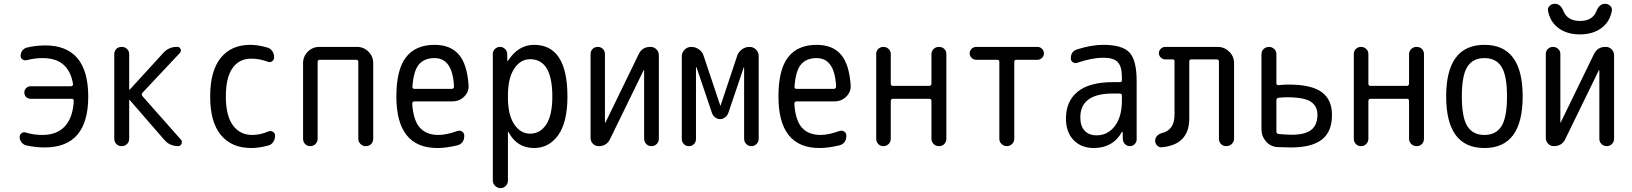

<svg xmlns="http://www.w3.org/2000/svg" viewBox="-20 -765 8540 1005"><path d="M202.1 -58.6Q277.3 -58.6 319.3 -103.5Q361.3 -148.4 366.2 -236.3Q366.2 -248 355.5 -248H139.6Q126 -248 116.7 -257.3Q107.4 -266.6 107.4 -280.3Q107.4 -293.9 116.7 -303.7Q126 -313.5 139.6 -313.5H351.6Q355.5 -313.5 359.4 -316.9Q363.3 -320.3 362.3 -325.2Q339.8 -460.9 204.1 -460.9Q161.1 -460.9 120.1 -450.2Q108.4 -447.3 98.1 -453.6Q87.9 -460 87.9 -472.7Q87.9 -487.3 96.7 -499.5Q105.5 -511.7 119.1 -515.6Q162.1 -526.4 215.8 -527.3Q441.4 -527.3 441.9 -260.3Q442.4 6.8 213.9 6.8Q166 6.8 117.2 -3.9Q102.5 -7.8 92.8 -20Q83 -32.2 83 -47.9Q83 -60.5 92.8 -67.9Q102.5 -75.2 115.2 -71.3Q155.3 -58.6 202.1 -58.6Z M578.1 -39.1V-481.4Q578.1 -498 588.9 -508.8Q599.6 -519.5 616.7 -519.5Q633.8 -519.5 645 -508.8Q656.2 -498 656.2 -481.4V-295.9H657.2H659.2L835 -488.3Q864.3 -520.5 908.2 -519.5Q920.9 -519.5 925.3 -508.3Q929.7 -497.1 921.9 -488.3L725.6 -279.3Q718.8 -270.5 725.6 -261.7L927.7 -33.2Q935.5 -24.4 930.2 -12.2Q924.8 0 913.1 0Q868.2 0 839.8 -33.2L659.2 -241.2Q658.2 -242.2 657.2 -242.2Q656.2 -242.2 656.2 -241.2V-39.1Q656.2 -22.5 645 -11.2Q633.8 0 616.7 0Q599.6 0 588.9 -11.2Q578.1 -22.5 578.1 -39.1Z M1294.9 9.8Q1193.4 9.8 1136.7 -57.6Q1080.1 -125 1080.1 -259.8Q1080.1 -393.6 1135.3 -461.9Q1190.4 -530.3 1290 -530.3Q1329.1 -530.3 1377.9 -516.6Q1394.5 -512.7 1404.8 -498Q1415 -483.4 1415 -464.8Q1415 -451.2 1403.8 -443.8Q1392.6 -436.5 1379.9 -442.4Q1338.9 -458 1294.9 -458Q1231.4 -458 1196.8 -408.2Q1162.1 -358.4 1162.1 -259.8Q1162.1 -159.2 1199.2 -108.9Q1236.3 -58.6 1299.8 -58.6Q1342.8 -58.6 1384.8 -77.1Q1396.5 -82 1408.2 -75.2Q1419.9 -68.4 1419.9 -54.7Q1419.9 -37.1 1410.2 -22Q1400.4 -6.8 1382.8 -2.9Q1334 9.8 1294.9 9.8Z M1566.4 -38.1V-434.6Q1566.4 -469.7 1591.3 -494.6Q1616.2 -519.5 1651.4 -519.5H1848.6Q1883.8 -519.5 1908.7 -494.6Q1933.6 -469.7 1933.6 -434.6V-39.1Q1933.6 -22.5 1922.9 -11.2Q1912.1 0 1895 0Q1877.9 0 1866.7 -11.7Q1855.5 -23.4 1855.5 -39.1V-441.4Q1855.5 -452.1 1843.8 -452.1H1654.3Q1643.6 -452.1 1642.6 -441.4V-38.1Q1642.6 -22.5 1631.3 -11.2Q1620.1 0 1604 0Q1587.9 0 1577.1 -11.2Q1566.4 -22.5 1566.4 -38.1Z M2254.9 -460.9Q2200.2 -460.9 2172.4 -427.2Q2144.5 -393.6 2138.7 -310.5Q2138.7 -299.8 2149.4 -299.8H2344.7Q2355.5 -299.8 2356.4 -311.5Q2349.6 -460.9 2254.9 -460.9ZM2269.5 9.8Q2054.7 9.8 2054.7 -259.8Q2054.7 -400.4 2105 -465.3Q2155.3 -530.3 2254.9 -530.3Q2336.9 -530.3 2380.9 -480.5Q2424.8 -430.7 2432.6 -320.3Q2435.5 -285.2 2410.2 -259.8Q2384.8 -234.4 2347.7 -234.4H2149.4Q2138.7 -234.4 2137.7 -221.7Q2143.6 -134.8 2177.7 -96.7Q2211.9 -58.6 2275.4 -58.6Q2316.4 -58.6 2373 -79.1Q2386.7 -84 2398.4 -76.7Q2410.2 -69.3 2410.2 -54.7Q2410.2 -13.7 2373 -3.9Q2314.5 9.8 2269.5 9.8Z M2638.7 -264.6V-254.9Q2638.7 -164.1 2671.4 -114.7Q2704.1 -65.4 2754.9 -65.4Q2807.6 -65.4 2839.4 -113.8Q2871.1 -162.1 2871.1 -259.8Q2871.1 -455.1 2754.9 -455.1Q2704.1 -455.1 2671.4 -405.3Q2638.7 -355.5 2638.7 -264.6ZM2559.6 179.7V-483.4Q2559.6 -498 2570.8 -508.8Q2582 -519.5 2596.7 -519.5Q2612.3 -519.5 2623 -509.3Q2633.8 -499 2634.8 -483.4L2635.7 -446.3Q2635.7 -445.3 2636.7 -445.3Q2638.7 -445.3 2638.7 -446.3Q2692.4 -530.3 2775.4 -530.3Q2950.2 -530.3 2950.2 -259.8Q2950.2 -125 2901.9 -57.6Q2853.5 9.8 2775.4 9.8Q2685.5 9.8 2641.6 -74.2Q2641.6 -75.2 2639.6 -75.2Q2638.7 -75.2 2638.7 -74.2V179.7Q2638.7 196.3 2627.4 208Q2616.2 219.7 2600.1 219.7Q2584 219.7 2571.8 208Q2559.6 196.3 2559.6 179.7Z M3113.3 0Q3095.7 0 3083.5 -12.7Q3071.3 -25.4 3071.3 -43V-482.4Q3071.3 -498 3082 -508.8Q3092.8 -519.5 3108.9 -519.5Q3125 -519.5 3135.7 -508.8Q3146.5 -498 3146.5 -482.4V-124Q3146.5 -123 3147.5 -123Q3149.4 -123 3149.4 -124L3323.2 -481.4Q3341.8 -520.5 3385.7 -519.5Q3403.3 -519.5 3416 -506.8Q3428.7 -494.1 3428.7 -475.6V-39.1Q3428.7 -22.5 3417.5 -11.2Q3406.2 0 3390.1 0Q3374 0 3362.8 -11.2Q3351.6 -22.5 3351.6 -39.1V-396.5Q3351.6 -397.5 3350.6 -397.5Q3348.6 -397.5 3348.6 -396.5L3173.8 -38.1Q3156.2 0 3113.3 0Z M3548.8 -37.1V-470.7Q3548.8 -490.2 3563.5 -504.9Q3578.1 -519.5 3597.7 -519.5Q3620.1 -519.5 3638.2 -506.8Q3656.2 -494.1 3663.1 -472.7L3750 -212.9Q3750 -211.9 3751 -211.9Q3752 -211.9 3752 -212.9L3838.9 -473.6Q3845.7 -493.2 3863.3 -506.3Q3880.9 -519.5 3903.3 -519.5Q3922.9 -519.5 3937 -505.9Q3951.2 -492.2 3951.2 -471.7V-38.1Q3951.2 -22.5 3939.9 -11.2Q3928.7 0 3913.1 0Q3897.5 0 3886.2 -11.2Q3875 -22.5 3875 -38.1V-412.1Q3875 -413.1 3874 -413.1Q3873 -413.1 3873 -412.1L3792 -172.9Q3787.1 -159.2 3774.9 -150.4Q3762.7 -141.6 3749 -141.6Q3735.4 -141.6 3723.6 -150.4Q3711.9 -159.2 3707 -172.9L3626 -412.1Q3626 -413.1 3624 -413.1Q3623 -413.1 3623 -412.1V-37.1Q3623 -21.5 3612.3 -10.7Q3601.6 0 3585.9 0Q3570.3 0 3559.6 -10.7Q3548.8 -21.5 3548.8 -37.1Z M4254.9 -460.9Q4200.2 -460.9 4172.4 -427.2Q4144.5 -393.6 4138.7 -310.5Q4138.7 -299.8 4149.4 -299.8H4344.7Q4355.5 -299.8 4356.4 -311.5Q4349.6 -460.9 4254.9 -460.9ZM4269.5 9.8Q4054.7 9.8 4054.7 -259.8Q4054.7 -400.4 4105 -465.3Q4155.3 -530.3 4254.9 -530.3Q4336.9 -530.3 4380.9 -480.5Q4424.8 -430.7 4432.6 -320.3Q4435.5 -285.2 4410.2 -259.8Q4384.8 -234.4 4347.7 -234.4H4149.4Q4138.7 -234.4 4137.7 -221.7Q4143.6 -134.8 4177.7 -96.7Q4211.9 -58.6 4275.4 -58.6Q4316.4 -58.6 4373 -79.1Q4386.7 -84 4398.4 -76.7Q4410.2 -69.3 4410.2 -54.7Q4410.2 -13.7 4373 -3.9Q4314.5 9.8 4269.5 9.8Z M4566.4 -38.1V-482.4Q4566.4 -498 4577.1 -508.8Q4587.9 -519.5 4604 -519.5Q4620.1 -519.5 4631.3 -508.8Q4642.6 -498 4642.6 -482.4V-327.1Q4642.6 -315.4 4654.3 -315.4H4843.8Q4854.5 -315.4 4855.5 -327.1V-481.4Q4855.5 -497.1 4866.7 -508.3Q4877.9 -519.5 4895 -519.5Q4912.1 -519.5 4922.9 -508.8Q4933.6 -498 4933.6 -481.4V-39.1Q4933.6 -22.5 4922.9 -11.2Q4912.1 0 4895 0Q4877.9 0 4866.7 -11.7Q4855.5 -23.4 4855.5 -39.1V-236.3Q4855.5 -248 4843.8 -248H4654.3Q4643.6 -248 4642.6 -236.3V-38.1Q4642.6 -22.5 4631.3 -11.2Q4620.1 0 4604 0Q4587.9 0 4577.1 -11.2Q4566.4 -22.5 4566.4 -38.1Z M5089.8 -452.1Q5076.2 -452.1 5065.9 -461.9Q5055.7 -471.7 5055.7 -485.8Q5055.7 -500 5065.9 -509.8Q5076.2 -519.5 5089.8 -519.5H5410.2Q5423.8 -519.5 5434.1 -509.8Q5444.3 -500 5444.3 -485.8Q5444.3 -471.7 5434.1 -461.9Q5423.8 -452.1 5410.2 -452.1H5299.8Q5289.1 -452.1 5289.1 -441.4V-39.1Q5289.1 -22.5 5277.3 -11.2Q5265.6 0 5250 0Q5234.4 0 5222.7 -11.2Q5210.9 -22.5 5210.9 -39.1V-441.4Q5210.9 -452.1 5200.2 -452.1Z M5804.7 -275.4Q5634.8 -275.4 5634.8 -150.4Q5634.8 -105.5 5657.2 -81.1Q5679.7 -56.6 5719.7 -56.6Q5778.3 -56.6 5815.4 -105Q5852.5 -153.3 5852.5 -240.2V-263.7Q5852.5 -274.4 5841.8 -275.4ZM5705.1 9.8Q5639.6 9.8 5599.6 -31.7Q5559.6 -73.2 5559.6 -144.5Q5559.6 -235.4 5621.1 -285.2Q5682.6 -335 5804.7 -335H5841.8Q5852.5 -335 5852.5 -345.7V-360.4Q5852.5 -417 5830.6 -439.9Q5808.6 -462.9 5754.9 -462.9Q5697.3 -462.9 5619.1 -436.5Q5607.4 -431.6 5596.2 -439Q5585 -446.3 5585 -459Q5585 -497.1 5619.1 -506.8Q5693.4 -530.3 5754.9 -530.3Q5854.5 -530.3 5892.1 -490.2Q5929.7 -450.2 5929.7 -339.8V-36.1Q5929.7 -21.5 5919.4 -10.7Q5909.2 0 5894 0Q5878.9 0 5868.7 -10.7Q5858.4 -21.5 5857.4 -36.1L5856.4 -74.2Q5856.4 -75.2 5855.5 -75.2Q5853.5 -75.2 5852.5 -74.2Q5805.7 9.8 5705.1 9.8Z M6060.5 5.9Q6046.9 6.8 6036.6 -3.4Q6026.4 -13.7 6026.4 -29.3Q6026.4 -43 6036.6 -53.7Q6046.9 -64.5 6061.5 -68.4Q6127.9 -84 6127.9 -165V-444.3Q6127.9 -454.1 6118.2 -454.1H6079.1Q6066.4 -454.1 6056.2 -463.9Q6045.9 -473.6 6045.9 -486.8Q6045.9 -500 6056.2 -509.8Q6066.4 -519.5 6079.1 -519.5H6353.5Q6388.7 -519.5 6414.1 -494.6Q6439.5 -469.7 6439.5 -434.6V-39.1Q6439.5 -23.4 6427.7 -11.7Q6416 0 6398.9 0Q6381.8 0 6371.1 -11.2Q6360.4 -22.5 6360.4 -39.1V-443.4Q6360.4 -454.1 6347.7 -454.1H6215.8Q6205.1 -454.1 6205.1 -443.4V-143.6Q6204.1 -6.8 6060.5 5.9Z M6661.1 -240.2V-76.2Q6661.1 -65.4 6672.9 -63.5Q6704.1 -60.5 6741.2 -59.6Q6811.5 -59.6 6843.8 -85.4Q6876 -111.3 6876 -165Q6876 -209 6841.8 -232.4Q6807.6 -255.9 6713.9 -255.9Q6691.4 -255.9 6671.9 -252.9Q6661.1 -251 6661.1 -240.2ZM6667 4.9Q6630.9 2.9 6606.9 -24.4Q6583 -51.8 6583 -87.9V-481.4Q6583 -498 6594.7 -508.8Q6606.4 -519.5 6622.1 -519.5Q6637.7 -519.5 6649.4 -508.8Q6661.1 -498 6661.1 -481.4V-329.1Q6661.1 -324.2 6664.6 -321.3Q6668 -318.4 6672.9 -319.3Q6698.2 -322.3 6726.6 -322.3Q6843.8 -322.3 6897.9 -283.2Q6952.1 -244.1 6952.1 -163.1Q6952.1 -75.2 6898.9 -34.2Q6845.7 6.8 6738.3 6.8Q6716.8 6.8 6667 4.9Z M7066.4 -38.1V-482.4Q7066.4 -498 7077.1 -508.8Q7087.9 -519.5 7104 -519.5Q7120.1 -519.5 7131.3 -508.8Q7142.6 -498 7142.6 -482.4V-327.1Q7142.6 -315.4 7154.3 -315.4H7343.8Q7354.5 -315.4 7355.5 -327.1V-481.4Q7355.5 -497.1 7366.7 -508.3Q7377.9 -519.5 7395 -519.5Q7412.1 -519.5 7422.9 -508.8Q7433.6 -498 7433.6 -481.4V-39.1Q7433.6 -22.5 7422.9 -11.2Q7412.1 0 7395 0Q7377.9 0 7366.7 -11.7Q7355.5 -23.4 7355.5 -39.1V-236.3Q7355.5 -248 7343.8 -248H7154.3Q7143.6 -248 7142.6 -236.3V-38.1Q7142.6 -22.5 7131.3 -11.2Q7120.1 0 7104 0Q7087.9 0 7077.1 -11.2Q7066.4 -22.5 7066.4 -38.1Z M7839.4 -415.5Q7810.5 -460.9 7750 -460.9Q7689.5 -460.9 7660.6 -415.5Q7631.8 -370.1 7631.8 -260.3Q7631.8 -150.4 7660.6 -104.5Q7689.5 -58.6 7750 -58.6Q7810.5 -58.6 7839.4 -104.5Q7868.2 -150.4 7868.2 -260.3Q7868.2 -370.1 7839.4 -415.5ZM7950.2 -260.3Q7950.2 9.8 7750 9.8Q7549.8 9.8 7549.8 -260.3Q7549.8 -530.3 7750 -530.3Q7950.2 -530.3 7950.2 -260.3Z M8381.8 -745.1Q8397.5 -745.1 8408.7 -733.9Q8419.9 -722.7 8417 -708Q8406.2 -650.4 8361.8 -617.7Q8317.4 -585 8250 -585Q8182.6 -585 8138.2 -617.7Q8093.8 -650.4 8083 -708Q8080.1 -722.7 8090.8 -733.9Q8101.6 -745.1 8118.2 -745.1Q8148.4 -745.1 8163.1 -708Q8184.6 -655.3 8250.5 -655.3Q8316.4 -655.3 8336.9 -708Q8351.6 -745.1 8381.8 -745.1ZM8113.3 0Q8095.7 0 8083.5 -12.7Q8071.3 -25.4 8071.3 -43V-482.4Q8071.3 -498 8082 -508.8Q8092.8 -519.5 8108.9 -519.5Q8125 -519.5 8136.2 -508.8Q8147.5 -498 8147.5 -482.4V-124V-123Q8149.4 -123 8149.4 -124L8323.2 -481.4Q8341.8 -520.5 8385.7 -519.5Q8403.3 -519.5 8416 -506.8Q8428.7 -494.1 8428.7 -475.6V-39.1Q8428.7 -22.5 8417.5 -11.2Q8406.2 0 8390.1 0Q8374 0 8362.8 -11.2Q8351.6 -22.5 8351.6 -39.1V-396.5Q8351.6 -397.5 8350.6 -397.5Q8348.6 -397.5 8348.6 -396.5L8173.8 -38.1Q8156.2 0 8113.3 0Z"/></svg>

Font: Rounded-X Mgen+ 1m regular
Style: Regular
Weight: 400
Designer: [Source Han Sans]
Ryoko NISHIZUKA  (kana & ideographs); Paul D. Hunt (Latin, Greek & Cyrillic); Wenlong ZHANG  (bopomofo
Version: Version 1.059.20150602